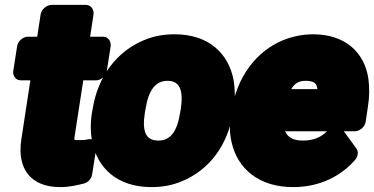

<svg xmlns="http://www.w3.org/2000/svg" viewBox="-20 -716 1528 784"><path d="M285 -161 320 -388H373C389 -388 412 -402 416 -425L432 -528C434 -544 424 -566 401 -566H348L362 -658C364 -674 354 -696 331 -696H190C174 -696 150 -681 146 -658L132 -566H93C77 -566 54 -551 50 -528L34 -425C32 -409 42 -388 65 -388H104L67 -146C49 -27 105 48 226 48C264 48 296 40 324 33C339 29 353 15 356 -3L373 -110C381 -159 338 -147 333 -146C326 -144 313 -144 299 -144C282 -144 282 -143 285 -161Z M358 -269 356 -259C349 -217 349 -178 356 -140C376 -32 457 48 598 48C642 48 683 41 723 24C833 -21 911 -122 932 -259L934 -269C941 -312 940 -351 934 -388C914 -496 834 -576 693 -576C649 -576 608 -569 568 -552C459 -507 379 -406 358 -269ZM718 -269 716 -259C704 -179 676 -142 627 -142C575 -142 559 -178 572 -259L574 -269C586 -348 615 -386 664 -386C714 -386 730 -348 718 -269Z M1144 -180H1315C1291 -156 1262 -142 1216 -142C1176 -142 1155 -156 1144 -180ZM1384 -180H1430C1446 -180 1469 -195 1473 -218L1482 -278C1489 -320 1489 -360 1484 -396C1468 -501 1391 -576 1258 -576C1215 -576 1174 -567 1136 -552C1025 -506 947 -401 926 -265L923 -246C917 -207 917 -169 926 -134C950 -28 1036 48 1177 48C1286 48 1372 3 1430 -63C1442 -77 1445 -97 1435 -110ZM1276 -352H1169C1183 -375 1199 -386 1228 -386C1263 -386 1274 -375 1276 -352Z"/></svg>

Font: Asimov Print
Style: EIt
Weight: 500
Designer: Google
Version: Version 2.000980; 2014